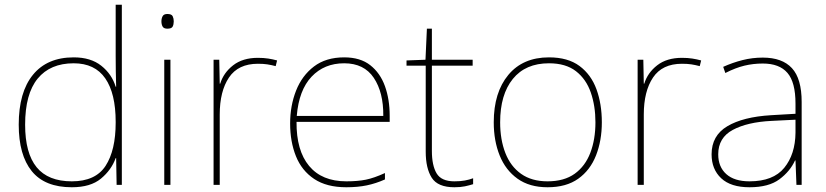

<svg xmlns="http://www.w3.org/2000/svg" viewBox="-20 -780 3485 810"><path d="M283 10Q169 10 114 -58Q59 -126 59 -254Q59 -391 119 -464.5Q179 -538 291 -538Q363 -538 407.5 -502.5Q452 -467 468 -414H470Q469 -448 468.5 -480Q468 -512 468 -543V-760H494V0H472L470 -113H468Q450 -63 406 -26.5Q362 10 283 10ZM283 -15Q383 -15 425.5 -80.5Q468 -146 468 -263V-266Q468 -386 424 -449.5Q380 -513 291 -513Q192 -513 139 -448.5Q86 -384 86 -254Q86 -134 134.5 -74.5Q183 -15 283 -15Z M686 -721Q704 -721 708.5 -711.5Q713 -702 713 -690Q713 -677 708.5 -668Q704 -659 686 -659Q671 -659 666 -668Q661 -677 661 -690Q661 -702 666 -711.5Q671 -721 686 -721ZM699 -528V0H673V-528Z M1068 -536Q1092 -536 1111.5 -533Q1131 -530 1149 -525L1143 -501Q1124 -506 1107.5 -508.5Q1091 -511 1068 -511Q985 -511 946 -453Q907 -395 907 -297V0H881V-528H905L907 -427H909Q923 -473 963.5 -504.5Q1004 -536 1068 -536Z M1432 -538Q1500 -538 1542 -505Q1584 -472 1604 -416.5Q1624 -361 1624 -291V-266H1231Q1230 -145 1284 -80Q1338 -15 1441 -15Q1489 -15 1523.5 -22Q1558 -29 1604 -50V-23Q1566 -6 1527.5 2Q1489 10 1441 10Q1358 10 1305.5 -25Q1253 -60 1228.5 -121Q1204 -182 1204 -259Q1204 -334 1229 -397.5Q1254 -461 1304.5 -499.5Q1355 -538 1432 -538ZM1432 -513Q1348 -513 1294.5 -456.5Q1241 -400 1232 -291H1597Q1598 -390 1557 -451.5Q1516 -513 1432 -513Z M1897 -15Q1922 -15 1941 -18.5Q1960 -22 1976 -28V-3Q1960 2 1941.5 6Q1923 10 1897 10Q1827 10 1801.5 -30Q1776 -70 1776 -140V-503H1695V-525L1775 -528L1781 -659H1802V-528H1974V-503H1802V-143Q1802 -82 1822 -48.5Q1842 -15 1897 -15Z M2519 -264Q2519 -187 2494.5 -124.5Q2470 -62 2419.5 -26Q2369 10 2290 10Q2214 10 2163.5 -26Q2113 -62 2088 -124Q2063 -186 2063 -264Q2063 -390 2124.5 -464Q2186 -538 2296 -538Q2376 -538 2425 -501.5Q2474 -465 2496.5 -403Q2519 -341 2519 -264ZM2090 -264Q2090 -191 2112 -134.5Q2134 -78 2178.5 -46.5Q2223 -15 2290 -15Q2360 -15 2404.5 -47Q2449 -79 2470.5 -135.5Q2492 -192 2492 -264Q2492 -333 2472.5 -389.5Q2453 -446 2410 -479.5Q2367 -513 2296 -513Q2197 -513 2143.5 -447Q2090 -381 2090 -264Z M2857 -536Q2881 -536 2900.5 -533Q2920 -530 2938 -525L2932 -501Q2913 -506 2896.5 -508.5Q2880 -511 2857 -511Q2774 -511 2735 -453Q2696 -395 2696 -297V0H2670V-528H2694L2696 -427H2698Q2712 -473 2752.5 -504.5Q2793 -536 2857 -536Z M3198 -537Q3280 -537 3321 -492.5Q3362 -448 3362 -350V0H3340L3336 -103H3334Q3313 -57 3268 -23.5Q3223 10 3142 10Q3063 10 3022.5 -28Q2982 -66 2982 -129Q2982 -208 3048.5 -247.5Q3115 -287 3233 -294L3336 -300V-343Q3336 -433 3302 -472.5Q3268 -512 3198 -512Q3158 -512 3120.5 -503Q3083 -494 3040 -472L3031 -498Q3071 -516 3112.5 -526.5Q3154 -537 3198 -537ZM3235 -270Q3133 -265 3071.5 -232Q3010 -199 3010 -129Q3010 -76 3044 -45.5Q3078 -15 3142 -15Q3242 -15 3288.5 -72Q3335 -129 3336 -220V-275Z"/></svg>

Font: Noto Sans Bengali UI Thin
Style: Regular
Weight: 100
Designer: Jelle Bosma - Monotype Design Team
Foundry: Monotype Imaging Inc.
Version: Version 2.003; ttfautohint (v1.8.4.7-5d5b)